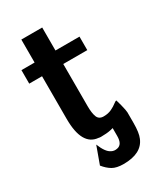

<svg xmlns="http://www.w3.org/2000/svg" viewBox="-195 -684 817 948"><g transform="rotate(-30 213.5 -210.5)"><path d="M15 -395V-472H90V-603H209V-472H346V-395H209V-154Q209 -115 217.5 -93Q226 -71 253 -71Q279 -71 298.5 -80.5Q318 -90 329 -99Q340 -108 346 -108L355 -76Q364 -40 364 -30V30Q364 87 352 114Q324 182 221 182Q181 182 158 168.5Q135 155 115 130L151 31Q172 84 198 96Q213 104 231 100Q262 94 262 46V1Q234 9 208 9Q188 11 177 8Q88 0 88 -152V-395Z"/></g></svg>

Font: Coval
Style: Bold
Weight: 700
Foundry: Context Ltd
Version: Version 001.000